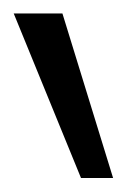

<svg xmlns="http://www.w3.org/2000/svg" viewBox="-72 -885 186 283"><path d="M94.7 -622.6H47.4L-51.8 -865.2H20Z"/></svg>

Font: Mardoto Light
Style: Italic
Weight: 300
Italic angle: -12°
Designer: Christian Robertson, Vahan Hovhannisyan
Foundry: Google
Version: Version 1.000